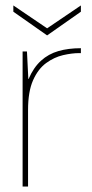

<svg xmlns="http://www.w3.org/2000/svg" viewBox="-20 -685 337 705"><path d="M63 0V-496H79L84 -395H85Q103 -437 130.5 -462Q158 -487 194.5 -497.5Q231 -508 277 -508V-490H271Q244 -490 211.5 -482.5Q179 -475 149.5 -453.5Q120 -432 101.5 -390.5Q83 -349 83 -281V0ZM153 -555 29 -642V-665L153 -581L277 -665V-642Z"/></svg>

Font: DM Sans 28pt Thin
Style: Regular
Weight: 250
Version: Version 4.004;gftools[0.9.30]